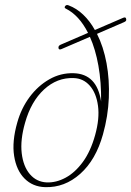

<svg xmlns="http://www.w3.org/2000/svg" viewBox="-20 -743 527 771"><path d="M393.5 -203.5Q365 -101 302.2 -45Q239.5 11 161 8.5Q111.5 7 78.8 -25.8Q46 -58.5 36.8 -116.5Q27.5 -174.5 49.5 -251.5Q65.5 -308.5 99 -353.5Q132.5 -398.5 178 -424.5Q223.5 -450.5 275.5 -449Q369.5 -446.5 386 -335Q387 -413 375.2 -479Q363.5 -545 341 -595L227 -546Q216.5 -541.5 215 -549.5Q213 -559 223.5 -563.5L333.5 -611Q297.5 -682 244 -708.5Q236.5 -712 242 -719Q247 -725 255.5 -721.5Q287.5 -709.5 314.2 -684Q341 -658.5 361 -622.5L474.5 -671.5Q485.5 -676 486.5 -667Q489.5 -658.5 478 -654L369.5 -607Q395.5 -555.5 407.8 -489.2Q420 -423 417 -349.8Q414 -276.5 393.5 -203.5ZM167.5 -10.5Q205.5 -9 243.5 -29.5Q281.5 -50 312.8 -92.8Q344 -135.5 362 -200.5Q380.5 -267 373.5 -318.2Q366.5 -369.5 340.5 -399Q314.5 -428.5 275.5 -429.5Q209.5 -432 157 -383.8Q104.5 -335.5 80.5 -249.5Q61 -181 67.2 -127.8Q73.5 -74.5 100 -43.5Q126.5 -12.5 167.5 -10.5Z"/></svg>

Font: Fraunces 72pt Soft Thin
Style: Italic
Weight: 100
Italic angle: -16°
Version: Version 1.000;[0bf87f6ff]